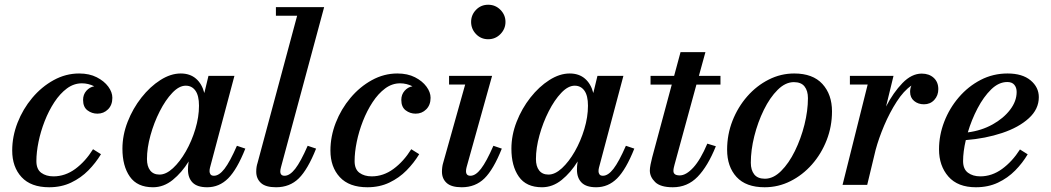

<svg xmlns="http://www.w3.org/2000/svg" viewBox="-20 -780 4435 810"><path d="M406 -129.5Q384 -93 352.8 -61.2Q321.5 -29.5 280.2 -9.8Q239 10 187.5 10Q110.5 10 71 -32.8Q31.5 -75.5 31.5 -145Q31.5 -204.5 54 -262.2Q76.5 -320 116 -367Q155.5 -414 206.5 -442Q257.5 -470 314 -470Q357 -470 388.2 -454Q419.5 -438 436.8 -414.5Q454 -391 454 -367.5Q454 -337 435.8 -318.8Q417.5 -300.5 391 -300.5Q367.5 -300.5 349 -314.5Q330.5 -328.5 330.5 -358.5Q330.5 -381 344.2 -396.8Q358 -412.5 377.5 -416Q352.5 -428.5 325.5 -428.5Q291.5 -428.5 262.2 -406.8Q233 -385 209.2 -348.8Q185.5 -312.5 168.5 -269Q151.5 -225.5 142.5 -181.5Q133.5 -137.5 133.5 -100.5Q133.5 -66 154 -51Q174.5 -36 205.5 -36Q255 -36 297.8 -67.5Q340.5 -99 372.5 -150.5Z M1015 -153Q980 -65 942.5 -27.5Q905 10 854 10Q812 10 792.5 -9.8Q773 -29.5 773 -64.5Q773 -80 775 -91.5L776 -99Q747 -52 708.8 -21Q670.5 10 625.5 10Q559 10 527.8 -34.8Q496.5 -79.5 496.5 -152.5Q496.5 -210 518.5 -266.2Q540.5 -322.5 576.8 -368.5Q613 -414.5 656.5 -442.2Q700 -470 742.5 -470Q781.5 -470 806.8 -448.2Q832 -426.5 842 -387.5L859.5 -460H969L866 -73Q864 -65.5 864 -57.5Q864 -50 868.2 -44.2Q872.5 -38.5 882.5 -38.5Q904.5 -38.5 927.2 -68Q950 -97.5 979.5 -165ZM819.5 -334Q819.5 -376.5 804.5 -397.5Q789.5 -418.5 763.5 -418.5Q735.5 -418.5 706.8 -388.2Q678 -358 653.8 -310.2Q629.5 -262.5 614.8 -209Q600 -155.5 600 -109Q600 -78.5 613.5 -61Q627 -43.5 653 -43.5Q680.5 -43.5 709.8 -70.5Q739 -97.5 764 -141.2Q789 -185 804.2 -235.8Q819.5 -286.5 819.5 -334Z M1313.5 -153Q1278.5 -65 1240.5 -27.5Q1202.5 10 1144.5 10Q1100.5 10 1080.8 -8.2Q1061 -26.5 1061 -55.5Q1061 -67.5 1062.5 -76.2Q1064 -85 1066.5 -92.5L1233.5 -713.5H1144V-750H1347.5L1165.5 -75Q1162.5 -64.5 1162.5 -57Q1162.5 -38.5 1180.5 -38.5Q1202.5 -38.5 1225.5 -68Q1248.5 -97.5 1278 -165Z M1748.5 -129.5Q1726.5 -93 1695.2 -61.2Q1664 -29.5 1622.8 -9.8Q1581.5 10 1530 10Q1453 10 1413.5 -32.8Q1374 -75.5 1374 -145Q1374 -204.5 1396.5 -262.2Q1419 -320 1458.5 -367Q1498 -414 1549 -442Q1600 -470 1656.5 -470Q1699.5 -470 1730.8 -454Q1762 -438 1779.2 -414.5Q1796.5 -391 1796.5 -367.5Q1796.5 -337 1778.2 -318.8Q1760 -300.5 1733.5 -300.5Q1710 -300.5 1691.5 -314.5Q1673 -328.5 1673 -358.5Q1673 -381 1686.8 -396.8Q1700.5 -412.5 1720 -416Q1695 -428.5 1668 -428.5Q1634 -428.5 1604.8 -406.8Q1575.5 -385 1551.8 -348.8Q1528 -312.5 1511 -269Q1494 -225.5 1485 -181.5Q1476 -137.5 1476 -100.5Q1476 -66 1496.5 -51Q1517 -36 1548 -36Q1597.5 -36 1640.2 -67.5Q1683 -99 1715 -150.5Z M1967.5 -687.5Q1967.5 -717 1988.2 -738.5Q2009 -760 2039.5 -760Q2070 -760 2091.2 -738.5Q2112.5 -717 2112.5 -687.5Q2112.5 -658 2091.2 -636.2Q2070 -614.5 2039.5 -614.5Q2009 -614.5 1988.2 -636.2Q1967.5 -658 1967.5 -687.5ZM2097 -153Q2062 -65 2023.8 -27.5Q1985.5 10 1928 10Q1884.5 10 1864.5 -8Q1844.5 -26 1844.5 -55.5Q1844.5 -66 1845.8 -75.2Q1847 -84.5 1849.5 -92.5L1942.5 -423.5H1874.5V-460H2056L1948.5 -75Q1946 -66 1946 -58Q1946 -38.5 1964.5 -38.5Q1986.5 -38.5 2009.2 -68Q2032 -97.5 2061.5 -165Z M2656 -153Q2621 -65 2583.5 -27.5Q2546 10 2495 10Q2453 10 2433.5 -9.8Q2414 -29.5 2414 -64.5Q2414 -80 2416 -91.5L2417 -99Q2388 -52 2349.8 -21Q2311.5 10 2266.5 10Q2200 10 2168.8 -34.8Q2137.5 -79.5 2137.5 -152.5Q2137.5 -210 2159.5 -266.2Q2181.5 -322.5 2217.8 -368.5Q2254 -414.5 2297.5 -442.2Q2341 -470 2383.5 -470Q2422.5 -470 2447.8 -448.2Q2473 -426.5 2483 -387.5L2500.5 -460H2610L2507 -73Q2505 -65.5 2505 -57.5Q2505 -50 2509.2 -44.2Q2513.5 -38.5 2523.5 -38.5Q2545.5 -38.5 2568.2 -68Q2591 -97.5 2620.5 -165ZM2460.5 -334Q2460.5 -376.5 2445.5 -397.5Q2430.5 -418.5 2404.5 -418.5Q2376.5 -418.5 2347.8 -388.2Q2319 -358 2294.8 -310.2Q2270.5 -262.5 2255.8 -209Q2241 -155.5 2241 -109Q2241 -78.5 2254.5 -61Q2268 -43.5 2294 -43.5Q2321.5 -43.5 2350.8 -70.5Q2380 -97.5 2405 -141.2Q2430 -185 2445.2 -235.8Q2460.5 -286.5 2460.5 -334Z M3000 -163Q2966 -78.5 2923 -34.2Q2880 10 2818.5 10Q2766 10 2743.8 -12Q2721.5 -34 2721.5 -60.5Q2721.5 -70.5 2724.5 -86Q2727.5 -101.5 2731.5 -116.5L2814 -423H2724.5V-460H2824L2851 -560H2956L2928.5 -460H3019.5V-423H2918L2825.5 -84.5Q2824 -79 2822.5 -72.2Q2821 -65.5 2821 -59Q2821 -40 2847.5 -40Q2874.5 -40 2905 -73.2Q2935.5 -106.5 2964 -174Z M3206 10Q3127 10 3087.2 -33.5Q3047.5 -77 3047.5 -148.5Q3047.5 -212.5 3070.2 -270.5Q3093 -328.5 3132.5 -373.5Q3172 -418.5 3223 -444.2Q3274 -470 3330.5 -470Q3409 -470 3449.5 -425.8Q3490 -381.5 3490 -310Q3490 -246.5 3467.5 -188.8Q3445 -131 3405.5 -86.2Q3366 -41.5 3314.8 -15.8Q3263.5 10 3206 10ZM3207 -26Q3242.5 -26 3275.2 -58.5Q3308 -91 3333.5 -143Q3359 -195 3373.8 -254Q3388.5 -313 3388.5 -366Q3388.5 -397 3374.2 -415.2Q3360 -433.5 3329 -433.5Q3293.5 -433.5 3260.8 -401Q3228 -368.5 3202.5 -316.5Q3177 -264.5 3162.2 -205.5Q3147.5 -146.5 3147.5 -93.5Q3147.5 -62.5 3162 -44.2Q3176.5 -26 3207 -26Z M3640.5 -423.5H3565.5V-460H3749.5L3718 -330.5Q3748.5 -389.5 3787.2 -429.5Q3826 -469.5 3868.5 -469.5Q3899.5 -469.5 3919 -451.8Q3938.5 -434 3938.5 -404Q3938.5 -377 3921.5 -358.5Q3904.5 -340 3878 -340Q3853.5 -340 3836.5 -354Q3819.5 -368 3819.5 -392.5Q3819.5 -407 3825 -419Q3792.5 -397 3763 -351.2Q3733.5 -305.5 3710.2 -250.8Q3687 -196 3674 -147.5L3638.5 0H3534.5Z M4043 -100.5Q4043 -66.5 4063.8 -51.2Q4084.5 -36 4115.5 -36Q4164.5 -36 4207.5 -67.2Q4250.5 -98.5 4283 -149.5L4315.5 -129Q4294 -92.5 4262.8 -60.8Q4231.5 -29 4190.2 -9.5Q4149 10 4097 10Q4020.5 10 3981 -35.2Q3941.5 -80.5 3941.5 -150Q3941.5 -209.5 3963.5 -266.5Q3985.5 -323.5 4025 -369.5Q4064.5 -415.5 4117 -442.8Q4169.5 -470 4230.5 -470Q4293 -470 4327.8 -441Q4362.5 -412 4362.5 -370Q4362.5 -319.5 4320.2 -281Q4278 -242.5 4207.8 -219Q4137.5 -195.5 4054.5 -189Q4043 -140 4043 -100.5ZM4229.5 -434Q4193.5 -434 4161.5 -402.8Q4129.5 -371.5 4104 -322.8Q4078.5 -274 4063 -221.5Q4120.5 -229 4167 -254.8Q4213.5 -280.5 4241.2 -316.8Q4269 -353 4269 -392Q4269 -410.5 4259.2 -422.2Q4249.5 -434 4229.5 -434Z"/></svg>

Font: Bodoni* 06pt Medium
Style: Italic
Weight: 500
Italic angle: -13°
Version: Version 2.3